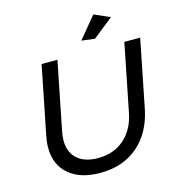

<svg xmlns="http://www.w3.org/2000/svg" viewBox="-129 -1011 1026 1123"><g transform="rotate(-15 384.5 -449.0)"><path d="M539 -902 635 -860 512 -762 432 -772ZM687 -289Q659 -151 568.5 -73.5Q478 4 340 4Q220 4 151 -54.5Q82 -113 82 -218Q82 -249 90 -289L172 -700H268L186 -289Q180 -259 180 -234Q180 -162 225 -122.5Q270 -83 350 -83Q444 -83 507.5 -137.5Q571 -192 591 -289L673 -700H769Z"/></g></svg>

Font: TypoPRO Montserrat
Style: Italic
Weight: 400
Italic angle: -11.3°
Designer: Julieta Ulanovsky
Foundry: Julieta Ulanovsky
Version: Version 6.001